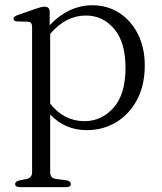

<svg xmlns="http://www.w3.org/2000/svg" viewBox="-20 -496 631 748"><path d="M173.5 -450V-397.5Q208 -435 250.5 -455.2Q293 -475.5 340 -475.5Q399 -475.5 445.2 -445.2Q491.5 -415 517.8 -362.2Q544 -309.5 544 -241Q544 -163 513.5 -106.5Q483 -50 432 -19.5Q381 11 318.5 11Q233 11 175.5 -50V175Q175.5 198 197.5 201L239.5 206.5Q256 210 256 220.5Q256 233 238 233H56.5Q39 233 39 220.5Q39 211 55 207L82.5 201.5Q105 197 105 175V-392Q105 -410.5 89 -411.5L47.5 -412.5Q32.5 -413.5 32.5 -423Q32.5 -431.5 49 -437.5L119.5 -462Q142 -470 153.5 -470Q173.5 -470 173.5 -450ZM314.5 -435.5Q236.5 -435.5 175.5 -364V-92Q230 -24 309 -24Q376.5 -24 422.8 -76.8Q469 -129.5 469 -232Q469 -331 425 -383.2Q381 -435.5 314.5 -435.5Z"/></svg>

Font: Fraunces 9pt Light
Style: Regular
Weight: 300
Version: Version 1.000;[0bf87f6ff]